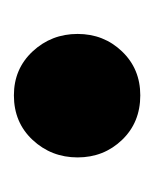

<svg xmlns="http://www.w3.org/2000/svg" viewBox="10 -232 236 297"><g transform="rotate(90 128.5 -84.0)"><path d="M128 13Q87 13 60 -16Q33 -45 33 -85.5Q33 -126 60 -154.2Q87 -182.5 128 -182.5Q170 -182.5 197 -154.2Q224 -126 224 -85.5Q224 -45 197 -16Q170 13 128 13Z"/></g></svg>

Font: Fraunces 144pt S100
Style: Bold
Weight: 700
Version: Version 1.000; ttfautohint (v1.8.3)